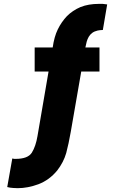

<svg xmlns="http://www.w3.org/2000/svg" viewBox="-20 -774 658 998"><path d="M423.8 -527.3Q426.8 -543 430.7 -557.6Q434.6 -571.3 441.4 -583Q448.2 -594.7 460 -603.5Q470.7 -611.3 487.3 -615.2Q493.2 -616.2 500 -617.2Q506.8 -618.2 514.6 -618.2Q522.5 -662.1 537.1 -751Q526.4 -752.9 513.7 -753.9Q501 -753.9 495.1 -753.9Q439.5 -753.9 398.4 -737.3Q357.4 -719.7 328.1 -690.4Q298.8 -659.2 280.3 -621.1Q261.7 -583 253.9 -527.3Q222.7 -527.3 160.2 -527.3Q160.2 -496.1 160.2 -402.3Q177.7 -402.3 232.4 -402.3Q217.8 -318.4 174.8 -66.4Q166 -13.7 145.5 19.5Q125 51.8 61.5 51.8Q56.6 51.8 53.7 51.8Q49.8 50.8 43.9 49.8Q35.2 99.6 17.6 198.2Q31.2 202.1 48.8 203.1Q66.4 204.1 72.3 204.1Q124 204.1 179.7 183.6Q236.3 162.1 277.3 112.3Q310.5 69.3 324.2 21.5Q336.9 -26.4 347.7 -87.9Q366.2 -192.4 402.3 -402.3Q425.8 -402.3 497.1 -402.3Q497.1 -433.6 497.1 -527.3Q478.5 -527.3 423.8 -527.3Z"/></svg>

Font: Avakin
Style: Bold
Weight: 700
Designer: Herb Lubalin, Tom Carnase, Ed Benguiat, Adobe Type Staff
Version: Version 1.0